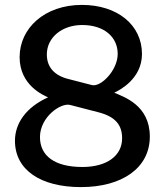

<svg xmlns="http://www.w3.org/2000/svg" viewBox="-20 -753 671 783"><path d="M314 -733C162 -733 60 -638 60 -520C60 -404 159 -364 176 -356C85 -315 41 -249 41 -179C41 -59 147 10 310 10C478 10 591 -68 591 -196C591 -325 484 -358 446 -375C467 -385 559 -431 559 -533C559 -651 459 -733 314 -733ZM315 -651C405 -651 460 -602 460 -533C460 -467 392 -397 355 -406L262 -430C202 -444 171 -479 171 -531C171 -601 234 -651 315 -651ZM316 -72C202 -72 143 -118 143 -194C143 -276 228 -335 266 -325L382 -295C451 -277 478 -243 478 -189C478 -118 416 -72 316 -72Z"/></svg>

Font: United Sans Medium
Style: Regular
Weight: 500
Designer: Pablo Impallari, Rodrigo Fuenzalida (Modified by Dan O. Williams)
Version: Version 1.000;PS 001.000;hotconv 1.0.88;makeotf.lib2.5.64775